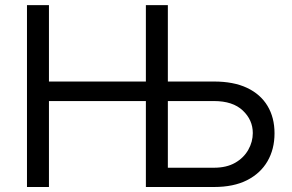

<svg xmlns="http://www.w3.org/2000/svg" viewBox="-20 -748 1169 768"><path d="M87.9 0V-727.5H175.8V-421.9H606.4V-343.8H175.8V0ZM628.9 -421.9H835.9Q914.6 -421.9 968.3 -396.5Q1022 -371.1 1050 -324.5Q1078.1 -277.8 1078.1 -214.8Q1078.1 -151.4 1050 -103Q1022 -54.7 968.3 -27.3Q914.6 0 835.9 0H563.5V-727.5H651.4V-77.1H835.9Q886.2 -77.1 920.7 -96.9Q955.1 -116.7 973.1 -148.7Q991.2 -180.7 991.2 -215.8Q991.2 -268.1 951.2 -305.9Q911.1 -343.8 835.9 -343.8H628.9Z"/></svg>

Font: Inter V
Style: 
Weight: 400
Designer: Rasmus Andersson
Foundry: rsms
Version: Version 4.000;git-a3f224843